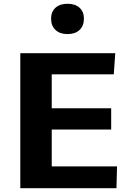

<svg xmlns="http://www.w3.org/2000/svg" viewBox="-20 -991 699 1011"><path d="M86.9 0V-710.9H586.9L579.1 -599.6H252.4V-420.9H565.4V-309.1H252.4V-114.7H596.2L593.3 0ZM335.4 -811.5Q295.4 -811.5 272.2 -833.3Q249 -855 249 -893.1Q249 -929.2 272.2 -950.2Q295.4 -971.2 335.4 -971.2Q376 -971.2 398.9 -950.2Q421.9 -929.2 421.9 -893.1Q421.9 -855 398.9 -833.3Q376 -811.5 335.4 -811.5Z"/></svg>

Font: Comme
Style: Bold
Weight: 700
Version: Version 1.000;gftools[0.9.27]